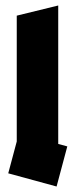

<svg xmlns="http://www.w3.org/2000/svg" viewBox="-20 -679 275 699"><path d="M186 0 10 -48 41 -164V-622L192 -659V-155L225 -146Z"/></svg>

Font: Blaka Ink
Style: Regular
Weight: 400
Designer: Mohamed Gaber
Foundry: Kief Type Foundry
Version: Version 1.003; ttfautohint (v1.8.4.7-5d5b)